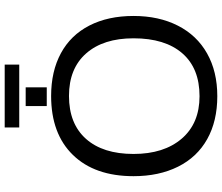

<svg xmlns="http://www.w3.org/2000/svg" viewBox="-84 -852 946 818"><g transform="rotate(-90 389.0 -443.0)"><path d="M730 -347.2Q730 -239.3 688.7 -158.2Q647.5 -77.1 570.3 -33.7Q493.2 9.8 388.2 9.8Q282.2 9.8 205.3 -33.2Q128.4 -76.2 87.9 -157.5Q47.4 -238.8 47.4 -347.2Q47.4 -512.2 137.7 -605.2Q228 -698.2 389.2 -698.2Q494.1 -698.2 571.3 -656.5Q648.4 -614.7 689.2 -535.2Q730 -455.6 730 -347.2ZM634.8 -347.2Q634.8 -475.6 570.6 -548.8Q506.3 -622.1 389.2 -622.1Q271 -622.1 206.5 -549.8Q142.1 -477.5 142.1 -347.2Q142.1 -217.8 207.3 -141.8Q272.5 -65.9 388.2 -65.9Q507.3 -65.9 571 -139.4Q634.8 -212.9 634.8 -347.2ZM346.2 -716.8V-806.6H425.8V-716.8ZM522.9 -834H254.9V-896H522.9Z"/></g></svg>

Font: Liberation Sans
Style: Regular
Weight: 400
Designer: Steve Matteson
Foundry: Ascender Corporation
Version: Version 2.00.1